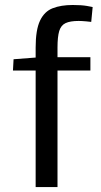

<svg xmlns="http://www.w3.org/2000/svg" viewBox="-20 -761 412 781"><path d="M125 0V-474.1H32.7L35.2 -520L125 -526.9V-567.4Q125 -639.6 142.8 -677Q160.6 -714.4 194.3 -727.5Q228 -740.7 275.9 -740.7Q311.5 -740.7 333.7 -736.8Q356 -732.9 356.9 -732.4L351.1 -671.9Q349.1 -672.4 330.8 -674.1Q312.5 -675.8 299.8 -675.8Q265.6 -675.8 246.8 -667Q228 -658.2 220.9 -634.8Q213.9 -611.3 213.9 -567.4V-528.3H347.7V-474.1H213.9V0Z"/></svg>

Font: Comme
Style: Regular
Weight: 400
Designer: Vernon Adams
Foundry: Vernon Adams
Version: Version 1.000;gftools[0.9.27]